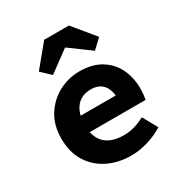

<svg xmlns="http://www.w3.org/2000/svg" viewBox="-176 -871 952 1009"><g transform="rotate(-30 300.0 -366.0)"><path d="M330 12Q252.7 12 190.3 -18.7Q127.9 -49.4 91.5 -107.7Q55 -165.9 55 -248.3Q55 -329.5 91.8 -387.6Q128.6 -445.7 187.6 -476.9Q246.7 -508.1 313.1 -508.1Q389.6 -508.1 441.6 -476.7Q493.7 -445.3 520.2 -391.4Q546.7 -337.6 546.7 -270Q546.7 -250.2 544.6 -231.8Q542.5 -213.4 540.5 -204.1H164.1V-302.8H441L417.8 -274.7Q417.8 -334.7 392.4 -365.5Q367 -396.2 318 -396.2Q281.7 -396.2 254.7 -380Q227.7 -363.7 212.7 -330.8Q197.6 -297.8 197.6 -248.3Q197.6 -196.9 215.8 -164.3Q233.9 -131.6 267.9 -115.9Q301.9 -100.2 350.1 -100.2Q384 -100.2 414.4 -109.1Q444.9 -118 477.9 -134.6L526.7 -46Q484.2 -19.1 432.3 -3.6Q380.3 12 330 12ZM184.6 -560.8 128.7 -613.1 236.8 -744.2H386.7L494.8 -613.1L438.9 -560.8L313.8 -652.9H309.8Z"/></g></svg>

Font: Source Code Pro ExtraLight
Style: Regular
Weight: 200
Monospace: yes
Designer: Paul D. Hunt, Teo Tuominen
Foundry: Adobe
Version: Version 1.026;hotconv 1.1.0;makeotfexe 2.6.0